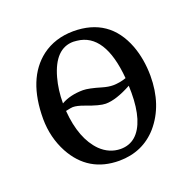

<svg xmlns="http://www.w3.org/2000/svg" viewBox="-90 -532 634 634"><g transform="rotate(-20 227.5 -215.0)"><path d="M37.1 -203.1Q37.1 -344.7 118.2 -406.7Q164.6 -441.4 229 -441.9Q355.5 -441.9 400.4 -324.2Q418.5 -275.4 418.9 -216.8Q418.9 -113.8 361.8 -47.4Q309.6 11.7 227.1 12.2Q118.7 12.2 66.9 -83Q37.6 -137.7 37.1 -203.1ZM338.9 -237.3Q325.2 -398.4 230 -408.2Q223.6 -408.7 217.8 -409.2Q152.8 -409.2 127.4 -316.9Q116.2 -276.4 116.2 -229.5Q147 -247.6 192.9 -248Q212.4 -248 256.3 -234.9Q276.4 -229 293 -229Q317.4 -229.5 338.9 -237.3ZM117.2 -202.6Q125 -102.1 174.3 -52.7Q204.6 -23.4 244.1 -22.9Q306.2 -22.9 329.6 -97.2Q340.8 -134.3 340.8 -185.1Q340.8 -197.3 340.3 -210Q285.6 -180.2 249 -180.2Q228 -180.2 180.7 -198.2Q157.2 -207 142.1 -207Q136.7 -207 117.2 -202.6Z"/></g></svg>

Font: Linux Biolinum Capitals O
Style: Small Caps
Weight: 400
Designer: Philipp H. Poll
Foundry: Philipp H. Poll
Version: Version 1.0.4